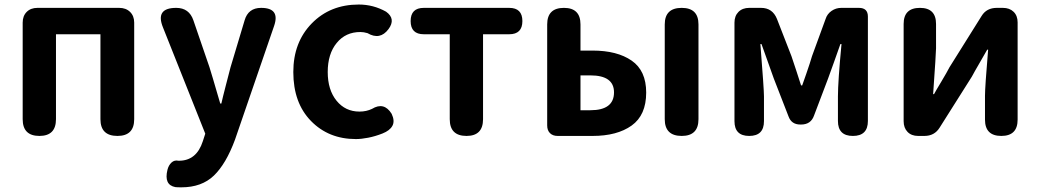

<svg xmlns="http://www.w3.org/2000/svg" viewBox="-20 -594 4544 839"><path d="M143.6 -559.6H501Q530.3 -559.6 548.3 -542Q566.4 -524.4 566.4 -495.1V-73.2Q566.4 0 493.2 0Q418.9 0 418.9 -73.2V-444.3H224.6V-73.2Q224.6 0 152.3 0Q79.1 0 79.1 -73.2V-495.1Q79.1 -524.4 96.7 -542Q114.3 -559.6 143.6 -559.6Z M1177.7 -480.5Q1119.1 -310.5 1006.8 16.6Q967.8 122.1 914.6 173.3Q861.3 224.6 772.5 224.6Q753.9 224.6 746.1 223.6Q695.3 213.9 711.9 147.5Q716.8 127.9 729.5 116.2Q742.2 104.5 759.8 108.4H761.7Q838.9 108.4 866.2 23.4L877 -9.8L692.4 -473.6Q657.2 -559.6 750 -559.6Q806.6 -559.6 825.2 -504.9L895.5 -299.8Q902.3 -279.3 942.4 -141.6H947.3Q953.1 -168 966.8 -220.7Q980.5 -273.4 987.3 -299.8L1048.8 -504.9Q1064.5 -559.6 1121.1 -559.6Q1205.1 -559.6 1177.7 -480.5Z M1261.7 -279.3Q1261.7 -409.2 1342.3 -491.7Q1422.9 -574.2 1547.9 -574.2Q1611.3 -574.2 1667 -543Q1710.9 -511.7 1677.7 -466.8Q1640.6 -417 1585.9 -449.2Q1569.3 -454.1 1554.7 -454.1Q1490.2 -454.1 1451.2 -406.2Q1412.1 -358.4 1412.1 -279.3Q1412.1 -201.2 1450.7 -153.8Q1489.3 -106.4 1550.8 -106.4Q1581.1 -106.4 1605.5 -118.2Q1658.2 -150.4 1691.4 -96.7Q1706.1 -65.4 1694.8 -44.4Q1683.6 -23.4 1651.4 -10.7Q1619.1 2 1588.9 7.8Q1558.6 13.7 1535.2 13.7Q1416 13.7 1338.9 -65.4Q1261.7 -144.5 1261.7 -279.3Z M1832 -559.6H2205.1Q2262.7 -559.6 2262.7 -502Q2262.7 -444.3 2205.1 -444.3H2090.8V-73.2Q2090.8 0 2018.6 0Q1945.3 0 1945.3 -73.2V-444.3H1832Q1774.4 -444.3 1774.4 -502Q1774.4 -559.6 1832 -559.6Z M2569.3 0H2417Q2395.5 0 2383.3 -12.2Q2371.1 -24.4 2371.1 -45.9V-487.3Q2371.1 -559.6 2444.3 -559.6Q2516.6 -559.6 2516.6 -487.3V-373H2569.3Q2676.8 -373 2740.2 -329.1Q2803.7 -285.2 2803.7 -189.5Q2803.7 -90.8 2740.2 -45.4Q2676.8 0 2569.3 0ZM2516.6 -264.6V-112.3H2559.6Q2663.1 -112.3 2663.1 -190.4Q2663.1 -264.6 2559.6 -264.6ZM3032.2 -487.3V-73.2Q3032.2 0 2959 0Q2884.8 0 2884.8 -73.2V-487.3Q2884.8 -559.6 2959 -559.6Q3032.2 -559.6 3032.2 -487.3Z M3656.2 -559.6H3733.4Q3772.5 -559.6 3772.5 -521.5V-65.4Q3772.5 0 3707 0Q3641.6 0 3641.6 -65.4V-172.9Q3641.6 -237.3 3657.2 -401.4H3652.3Q3643.6 -375 3624.5 -322.8Q3605.5 -270.5 3598.6 -251L3537.1 -88.9Q3523.4 -49.8 3480.5 -49.8H3477.5Q3438.5 -49.8 3425.8 -85L3361.3 -251Q3353.5 -273.4 3334.5 -326.2Q3315.4 -378.9 3307.6 -401.4H3302.7Q3318.4 -204.1 3318.4 -172.9V-64.5Q3318.4 0 3253.9 0Q3189.5 0 3189.5 -64.5V-495.1Q3189.5 -524.4 3207 -542Q3224.6 -559.6 3253.9 -559.6H3305.7Q3355.5 -559.6 3375 -511.7L3438.5 -348.6Q3445.3 -328.1 3459.5 -285.6Q3473.6 -243.2 3480.5 -220.7H3485.4Q3487.3 -225.6 3503.9 -273.4Q3520.5 -321.3 3528.3 -348.6L3587.9 -511.7Q3594.7 -533.2 3613.8 -546.4Q3632.8 -559.6 3656.2 -559.6Z M4426.8 -496.1V-71.3Q4426.8 0 4355.5 0Q4284.2 0 4284.2 -71.3V-175.8Q4284.2 -212.9 4297.9 -377H4293.9Q4288.1 -366.2 4262.2 -321.8Q4236.3 -277.3 4226.6 -258.8L4085.9 -36.1Q4063.5 0 4019.5 0H3992.2Q3962.9 0 3945.8 -17.6Q3928.7 -35.2 3928.7 -64.5V-489.3Q3928.7 -559.6 4000 -559.6Q4070.3 -559.6 4070.3 -489.3V-382.8Q4070.3 -363.3 4057.6 -182.6H4061.5Q4066.4 -192.4 4092.8 -236.3Q4119.1 -280.3 4128.9 -299.8L4269.5 -524.4Q4291 -559.6 4335.9 -559.6H4362.3Q4391.6 -559.6 4409.2 -542.5Q4426.8 -525.4 4426.8 -496.1Z"/></svg>

Font: GenSenMaruGothic TW TTF Bold
Style: Regular
Weight: 700
Version: Version 1.301